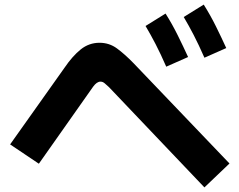

<svg xmlns="http://www.w3.org/2000/svg" viewBox="-20 -831 1040 835"><path d="M869 -580Q844 -637 822.5 -678.5Q801 -720 779 -757L866 -811Q895 -765 919 -716.5Q943 -668 964 -622ZM703 -541Q678 -598 656.5 -639.5Q635 -681 613 -718L700 -772Q729 -726 753 -677.5Q777 -629 798 -583ZM978 -120 869 -16 454 -452Q444 -461 435.5 -468.5Q427 -476 417 -476Q401 -476 385 -454L149 -119L24 -203L261 -537Q295 -587 331 -616Q367 -645 413 -645Q455 -645 488.5 -620.5Q522 -596 561 -556Z"/></svg>

Font: Murecho
Style: Bold
Weight: 700
Designer: Neil Summerour
Foundry: Positype
Version: Version 1.010; ttfautohint (v1.8.3)